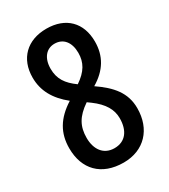

<svg xmlns="http://www.w3.org/2000/svg" viewBox="-181 -812 804 911"><g transform="rotate(-30 220.5 -357.0)"><path d="M222 -724C117 -724 50 -659 50 -555C50 -484 82 -425 148 -372C69 -322 33 -261 33 -178C33 -63 102 10 224 10C336 10 408 -67 408 -182C408 -267 360 -321 283 -374C357 -418 392 -478 392 -556C392 -659 329 -724 222 -724ZM220 -643C268 -643 297 -607 297 -549C297 -497 275 -458 220 -421C170 -457 145 -493 145 -549C145 -607 175 -643 220 -643ZM129 -179C129 -242 152 -284 214 -326L232 -313C289 -271 312 -229 312 -182C312 -116 281 -71 220 -71C161 -71 129 -116 129 -179Z"/></g></svg>

Font: Noto Sans Arabic UI XCn Md
Style: Regular
Weight: 500
Width: 2
Designer: Monotype Design Team, Nadine Chahine and Nizar Qandah
Foundry: Monotype Imaging Inc.
Version: Version 2.010